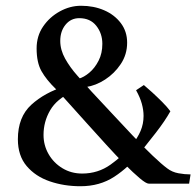

<svg xmlns="http://www.w3.org/2000/svg" viewBox="-20 -630 681 666"><path d="M278 -328 253 -357Q271 -362 290 -378Q309 -394 322 -419.5Q335 -445 335 -478Q335 -514 314 -540.5Q293 -567 255 -567Q226 -567 207.5 -544.5Q189 -522 189 -488Q189 -457 206 -426.5Q223 -396 248.5 -367.5Q274 -339 297 -313Q329 -279 366.5 -238.5Q404 -198 441 -159Q478 -120 509.5 -90Q541 -60 560 -46Q577 -33 599 -29Q621 -25 641 -25L636 7H496Q487 7 465 -11.5Q443 -30 413 -60Q383 -90 349.5 -127Q316 -164 282.5 -201Q249 -238 220.5 -270Q192 -302 173 -322Q141 -353 124 -383Q107 -413 107 -462Q107 -505 129.5 -538Q152 -571 187.5 -590.5Q223 -610 261 -610Q305 -610 341 -594.5Q377 -579 399 -550Q421 -521 421 -482Q421 -441 399 -408Q377 -375 344.5 -354Q312 -333 278 -328ZM571 -244Q552 -210 520.5 -169.5Q489 -129 464 -98Q427 -50 376.5 -17Q326 16 259 16Q202 16 152.5 -1Q103 -18 72.5 -54Q42 -90 42 -147Q42 -224 88.5 -266.5Q135 -309 206 -331L230 -311Q177 -287 154 -247.5Q131 -208 131 -162Q131 -126 148.5 -95.5Q166 -65 196.5 -46.5Q227 -28 265 -28Q320 -28 363.5 -59Q407 -90 438 -128Q457 -151 467.5 -175.5Q478 -200 478 -228Q478 -248 472 -270Q466 -292 452 -317L479 -335Q490 -326 507.5 -310Q525 -294 542.5 -276.5Q560 -259 571 -244Z"/></svg>

Font: Buenard
Style: Regular
Weight: 400
Version: Version 2.000